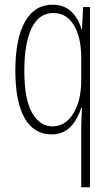

<svg xmlns="http://www.w3.org/2000/svg" viewBox="-20 -559 470 813"><path d="M324 -20Q324 -33 325 -56Q326 -79 327 -103H324Q308 -52 277.5 -21Q247 10 198 10Q124 10 84.5 -58.5Q45 -127 45 -260Q45 -394 85.5 -466.5Q126 -539 202 -539Q252 -539 282.5 -509.5Q313 -480 325 -435H327L332 -529H361V234H324ZM202 -24Q257 -24 290.5 -78.5Q324 -133 324 -220V-312Q324 -402 292.5 -453Q261 -504 206 -504Q145 -504 114 -440Q83 -376 83 -260Q83 -138 116 -81Q149 -24 202 -24Z"/></svg>

Font: Noto Sans Lao Looped ExtraCondensed ExtraLight
Style: Regular
Weight: 200
Width: 2
Designer: Mark Frömberg, Ben Mitchell
Foundry: The Fontpad Ltd
Version: Version 1.002; ttfautohint (v1.8.4.7-5d5b)